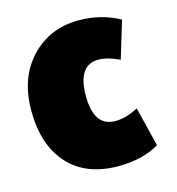

<svg xmlns="http://www.w3.org/2000/svg" viewBox="-92 -638 684 744"><g transform="rotate(-15 250.0 -266.0)"><path d="M458 -13Q391 27 294 27Q164 27 93 -51.5Q22 -130 22 -268Q22 -399 97.5 -479Q173 -559 290 -559Q380 -559 453 -518Q438 -469 408 -369Q360 -392 324 -392Q241 -392 241 -268Q241 -145 327 -145Q370 -145 419 -171Z"/></g></svg>

Font: Repo
Style: ExtraBlack
Weight: 1000
Designer: Stefan Peev
Foundry: Context Ltd
Version: Version 001.000